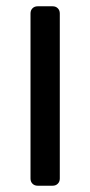

<svg xmlns="http://www.w3.org/2000/svg" viewBox="-20 -591 287 611"><path d="M100 0Q89.8 0 83.4 -6.4Q77.1 -12.7 77.1 -22.9V-548.1Q77.1 -558.3 83.4 -564.6Q89.8 -571 100 -571H147.4Q157.6 -571 163.9 -564.6Q170.3 -558.3 170.3 -548.1V-22.9Q170.3 -12.7 163.9 -6.4Q157.6 0 147.4 0Z"/></svg>

Font: Rubik Light
Style: Regular
Weight: 300
Designer: Hubert and Fischer
Foundry: Hubert and Fischer
Version: Version 2.300;gftools[0.9.30]